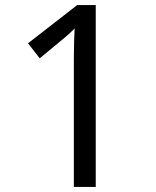

<svg xmlns="http://www.w3.org/2000/svg" viewBox="-20 -800 612 754"><path d="M356 -66H270V-565Q270 -606 271 -636.5Q272 -667 273 -688Q266 -681 256.5 -672Q247 -663 235 -653L136 -571L90 -630L283 -780H356Z"/></svg>

Font: Noto Sans Malayalam UI
Style: Regular
Weight: 400
Designer: Jelle Bosma - Monotype Design Team
Foundry: Monotype Imaging Inc.
Version: Version 2.104